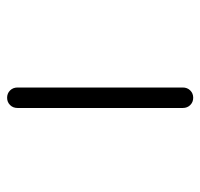

<svg xmlns="http://www.w3.org/2000/svg" viewBox="-32 -554 563 540"><g transform="rotate(90 250.0 -283.5)"><path d="M225.6 -50.8V-515.6Q225.6 -528.3 233.9 -536.6Q242.2 -544.9 254.4 -544.9Q266.6 -544.9 274.9 -536.6Q283.2 -528.3 283.2 -515.6V-50.8Q283.2 -38.1 274.9 -29.8Q266.6 -21.5 254.4 -21.5Q242.2 -21.5 233.9 -29.8Q225.6 -38.1 225.6 -50.8Z"/></g></svg>

Font: Rounded Mgen+ 2m light
Style: Regular
Weight: 200
Designer: [Source Han Sans]
Ryoko NISHIZUKA  (kana & ideographs); Paul D. Hunt (Latin, Greek & Cyrillic); Wenlong ZHANG  (bopomofo
Version: Version 1.059.20150602